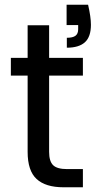

<svg xmlns="http://www.w3.org/2000/svg" viewBox="-20 -793 407 813"><path d="M353 -773Q365 -721 365 -688Q365 -637 339.5 -614Q314 -591 263 -591V-633Q288 -633 299.5 -641.5Q311 -650 311 -669V-687H262V-773ZM188 -548H331V-473H188V-150Q188 -110 205 -93.5Q222 -77 264 -77H331V0H249Q173 0 135 -35Q97 -70 97 -150V-473H26V-548H97V-686H188Z"/></svg>

Font: Fz Poppins
Style: Regular
Weight: 400
Designer: Ninad Kale (Devanagari), Jonny Pinhorn (Latin)
Foundry: Indian Type Foundry
Version: Vit hóa bi Vntype.Com & FontZin.Com